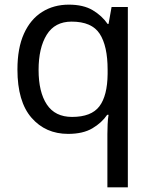

<svg xmlns="http://www.w3.org/2000/svg" viewBox="-20 -566 655 826"><path d="M442 11Q442 -7 443 -31Q444 -55 447 -72H441Q418 -38 377.5 -14Q337 10 273 10Q176 10 115.5 -59.5Q55 -129 55 -267Q55 -359 83 -421Q111 -483 161 -514.5Q211 -546 276 -546Q339 -546 379 -522Q419 -498 443 -463H447L460 -536H530V240H442ZM290 -63Q373 -63 407.5 -108.5Q442 -154 443 -248V-266Q443 -368 409 -420.5Q375 -473 288 -473Q216 -473 181 -416.5Q146 -360 146 -265Q146 -170 181.5 -116.5Q217 -63 290 -63Z"/></svg>

Font: gurmukhi25
Style: Book
Weight: 400
Designer: Jelle Bosma - Monotype Design Team
Foundry: Monotype Imaging Inc.
Version: Version 2.003